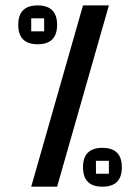

<svg xmlns="http://www.w3.org/2000/svg" viewBox="-20 -704 528 724"><path d="M293 -683.6H390.6L195.3 0H97.7ZM195.3 -610.4Q195.3 -537.1 122.1 -537.1Q48.8 -537.1 48.8 -610.4Q48.8 -683.6 122.1 -683.6Q195.3 -683.6 195.3 -610.4ZM146.5 -634.8H97.7V-585.9H146.5ZM390.6 -97.7H341.8V-48.8H390.6ZM439.5 -73.2Q439.5 0 366.2 0Q293 0 293 -73.2Q293 -146.5 366.2 -146.5Q439.5 -146.5 439.5 -73.2Z"/></svg>

Font: BabelStone Runic Beagnoth
Style: Regular
Weight: 400
Designer: Andrew West
Foundry: BabelStone
Version: Version 7.004;November 9, 2023